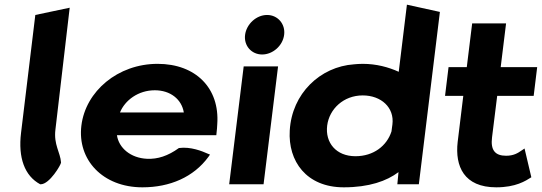

<svg xmlns="http://www.w3.org/2000/svg" viewBox="-20 -778 2317 821"><path d="M152 10H154C192 10 241 -74 241 -83C238 -127 209 -159 217 -224L278 -745L131 -714L70 -210C57 -104 85 -26 152 10Z M480 -200H905L906 -210C907 -222 909 -235 909 -247C920 -401 817 -505 654 -505C484 -505 346 -388 328 -241C310 -95 419 23 589 23C707 23 808 -21 871 -107L878 -117L868 -121C846 -131 795 -152 745 -145C698 -111 654 -97 609 -99C539 -102 488 -145 480 -200ZM766 -297H493C514 -349 571 -392 642 -392C709 -392 757 -353 766 -297Z M1028 -629C1022 -583 1055 -545 1101 -545C1146 -545 1189 -582 1195 -629C1201 -675 1168 -714 1122 -714C1076 -714 1034 -675 1028 -629ZM1107 10 1169 -494H1022L960 10Z M1450 23C1558 23 1634 -4 1684 -42C1683 -29 1681 -8 1680 0L1679 10H1771L1861 -727L1720 -758L1685 -471C1641 -491 1589 -505 1531 -505C1516 -505 1506 -504 1494 -503C1349 -493 1228 -378 1219 -220C1211 -89 1290 23 1450 23ZM1658 -246C1657 -236 1655 -227 1654 -216C1634 -154 1577 -110 1500 -110C1417 -110 1370 -168 1379 -241C1388 -312 1449 -370 1531 -370C1610 -370 1667 -318 1658 -246Z M2252 -20 2223 -143 2211 -135C2194 -123 2176 -112 2144 -112C2097 -112 2077 -136 2084 -191L2106 -368H2262L2277 -491H2121L2144 -678H1999L1976 -491H1898L1883 -368H1961L1937 -171C1925 -67 1964 23 2102 23C2185 23 2227 -4 2252 -20Z"/></svg>

Font: Bluebird
Style: SfBdExtObl
Weight: 700
Designer: Jasper
Foundry: Cannot Into Space Fonts
Version: Version 0.98